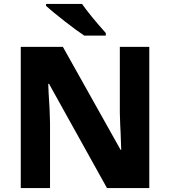

<svg xmlns="http://www.w3.org/2000/svg" viewBox="-20 -951 861 971"><path d="M521 0 228 -527H224L226 -479Q232 -396 233 -331V0H85V-714H298L590 -193H593L590 -279Q588 -309 586 -381V-714H735V0ZM515 -784V-771H406Q368 -796 306.5 -844Q245 -892 213 -921V-931H395Q433 -876 515 -784Z"/></svg>

Font: Noto Sans UI ExtraBold
Style: Regular
Weight: 800
Designer: Monotype Design Team
Foundry: Monotype Imaging Inc.
Version: Version 1.001